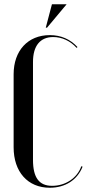

<svg xmlns="http://www.w3.org/2000/svg" viewBox="-20 -873 411 902"><path d="M201 -743 293 -853H224L195 -743ZM44 -181C44 -66 110 9 214 9C286 9 343 -27 368 -90L362 -92C343 -37 288 0 225 0C164 0 135 -38 135 -122V-582C135 -658 169 -699 230 -699C271 -699 310 -681 340 -648L344 -652C310 -689 266 -708 214 -708C111 -708 44 -635 44 -524Z"/></svg>

Font: Moniqa SemBd Display
Style: Regular
Weight: 600
Designer: Rajesh Rajput
Foundry: Rajesh Rajput
Version: Version 1.000